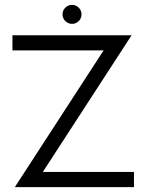

<svg xmlns="http://www.w3.org/2000/svg" viewBox="-20 -770 602 790"><path d="M406.2 -562.5H31.2V-625H521.5L156.2 -62.5H531.2V0H41ZM276.4 -671.9Q260.3 -671.9 248.8 -683.3Q237.3 -694.8 237.3 -710.9Q237.3 -727.1 248.8 -738.5Q260.3 -750 276.4 -750Q292.5 -750 304 -738.5Q315.4 -727.1 315.4 -710.9Q315.4 -694.8 304 -683.3Q292.5 -671.9 276.4 -671.9Z"/></svg>

Font: Juliett
Style: Regular
Weight: 400
Designer: GGBotNet
Foundry: GGBotNet
Version: 0.60